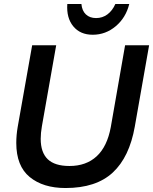

<svg xmlns="http://www.w3.org/2000/svg" viewBox="-20 -932 771 967"><path d="M62 -212Q62 -96 129.5 -40.5Q197 15 310 15Q464 15 548 -63Q632 -141 659 -295L731 -704H610L538 -292Q520 -194 467 -145Q414 -96 330 -96Q256 -96 220.5 -130Q185 -164 185 -233Q185 -262 191 -296L263 -704H142L69 -292Q62 -251 62 -212ZM464 -841Q432 -841 412.5 -859.5Q393 -878 390 -912H319Q314 -842 349 -799.5Q384 -757 447 -757Q512 -757 563 -800Q614 -843 631 -912H561Q546 -878 521 -859.5Q496 -841 464 -841Z"/></svg>

Font: Geom Medium
Style: Italic
Weight: 500
Italic angle: -10°
Version: Version 1.102